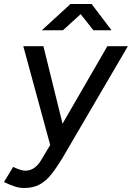

<svg xmlns="http://www.w3.org/2000/svg" viewBox="-68 -732 662 964"><path d="M52 212Q30 212 4 203.5Q-22 195 -48 182L-2 106Q38 125 58 125Q84 125 104 111Q124 97 139 71L184 -4L49 -500H150L246 -111L471 -500H574L244 64Q216 110 190 143Q164 176 131.5 194Q99 212 52 212ZM142 -580 286 -712H392L492 -580H401L337 -661L248 -580Z"/></svg>

Font: Figtree Medium
Style: Italic
Weight: 500
Italic angle: -9.5°
Foundry: Erik Kennedy
Version: Version 2.001; ttfautohint (v1.8.4.7-5d5b);gftools[0.9.27]